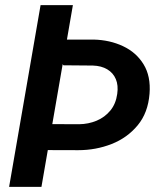

<svg xmlns="http://www.w3.org/2000/svg" viewBox="-20 -731 627 751"><path d="M138.7 -710.9H265.1L142.1 0H15.6ZM165 -576.2H346.2Q409.7 -574.7 461.4 -550.3Q513.2 -525.9 541.7 -479.2Q570.3 -432.6 564.9 -364.3Q559.1 -290 518.6 -241Q478 -191.9 416.5 -167.7Q355 -143.6 286.1 -143.6L146.5 -144L164.6 -245.6L289.6 -245.1Q326.2 -245.6 358.2 -259Q390.1 -272.5 411.6 -298.6Q433.1 -324.7 438.5 -363.3Q443.4 -397 433.1 -421.4Q422.9 -445.8 399.7 -459.7Q376.5 -473.6 343.3 -474.6L228 -475.6Z"/></svg>

Font: Roboto SemiBold
Style: Italic
Weight: 600
Designer: Christian Robertson
Foundry: Google
Version: Version 3.009; 2024